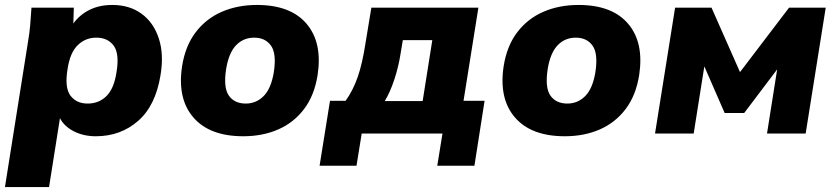

<svg xmlns="http://www.w3.org/2000/svg" viewBox="-30 -539 3372 775"><path d="M-10 216 83 -370Q89 -404 92 -439Q95 -474 97 -508H268L266 -444Q291 -479 331 -499Q371 -519 423 -519Q493 -519 541.5 -483.5Q590 -448 611 -384Q632 -320 618 -236Q598 -112 527 -50.5Q456 11 357 11Q307 11 268 -9Q229 -29 212 -62L168 216ZM324 -121Q369 -121 399.5 -151Q430 -181 440 -246Q453 -322 429 -354.5Q405 -387 359 -387Q315 -387 284 -357Q253 -327 243 -262Q230 -186 254 -153.5Q278 -121 324 -121Z M952 11Q816 11 750.5 -65Q685 -141 705 -272Q718 -354 760 -409Q802 -464 865.5 -491.5Q929 -519 1007 -519Q1143 -519 1207.5 -443Q1272 -367 1252 -236Q1239 -154 1197.5 -99Q1156 -44 1093 -16.5Q1030 11 952 11ZM962 -121Q1004 -121 1034 -151Q1064 -181 1075 -246Q1087 -322 1064 -354.5Q1041 -387 996 -387Q953 -387 923.5 -357Q894 -327 883 -262Q871 -186 893.5 -153.5Q916 -121 962 -121Z M1260 130 1302 -132H1365Q1395 -174 1414 -228.5Q1433 -283 1446 -369L1469 -508H1901L1841 -132H1926L1885 130H1735L1756 0H1430L1409 130ZM1523 -131H1676L1715 -377H1596L1587 -323Q1579 -271 1562 -219Q1545 -167 1523 -131Z M2250 11Q2114 11 2048.5 -65Q1983 -141 2003 -272Q2016 -354 2058 -409Q2100 -464 2163.5 -491.5Q2227 -519 2305 -519Q2441 -519 2505.5 -443Q2570 -367 2550 -236Q2537 -154 2495.5 -99Q2454 -44 2391 -16.5Q2328 11 2250 11ZM2260 -121Q2302 -121 2332 -151Q2362 -181 2373 -246Q2385 -322 2362 -354.5Q2339 -387 2294 -387Q2251 -387 2221.5 -357Q2192 -327 2181 -262Q2169 -186 2191.5 -153.5Q2214 -121 2260 -121Z M2614 0 2695 -508H2842L2957 -248L3155 -508H3303L3222 0H3066L3107 -259L2974 -83H2895L2813 -271L2770 0Z"/></svg>

Font: Mulish Black
Style: Italic
Weight: 900
Italic angle: -9°
Designer: Vernon Adams
Foundry: Vernon Adams
Version: Version 3.603; ttfautohint (v1.8.3)